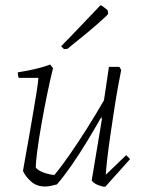

<svg xmlns="http://www.w3.org/2000/svg" viewBox="-20 -706 546 735"><path d="M152 8Q120 8 98 -12Q76 -32 68 -52Q71 -72 78 -109Q85 -146 92.5 -190Q100 -234 107.5 -277.5Q115 -321 120.5 -356Q126 -391 127 -408H52Q48 -416 48 -429Q74 -433 108.5 -440.5Q143 -448 172 -459L183 -445Q172 -401 160.5 -345Q149 -289 139 -232.5Q129 -176 123 -131Q117 -86 117 -64Q128 -52 148 -45Q168 -38 188 -36Q214 -67 247 -114.5Q280 -162 314 -216Q348 -270 378 -322L397 -450H437L444 -438Q439 -414 431.5 -372.5Q424 -331 416.5 -282Q409 -233 402 -185Q395 -137 390.5 -97.5Q386 -58 385 -37L463 -112L478 -97L383 9Q372 9 355.5 2.5Q339 -4 331 -15L370 -249L368 -258Q342 -212 312.5 -163.5Q283 -115 253.5 -72.5Q224 -30 198 0Q187 3 175 5.5Q163 8 152 8ZM225 -518 214 -529 254 -570 360 -681 365 -686Q372 -684 392 -667L394 -653Q394 -651 371.5 -630.5Q349 -610 313 -580Q277 -550 238 -519Z"/></svg>

Font: Labrada Lght
Style: Italic
Weight: 300
Italic angle: -7°
Designer: Mercedes Jáuregui
Foundry: Omnibus-Type Team
Version: Version 1.000; ttfautohint (v1.8.4.7-5d5b)